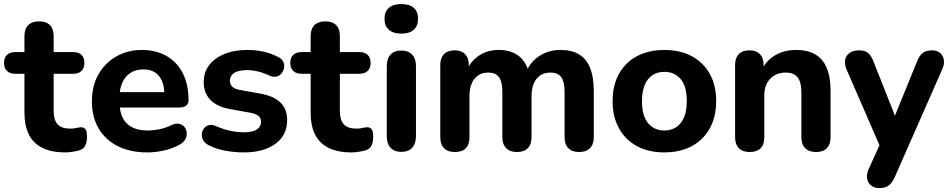

<svg xmlns="http://www.w3.org/2000/svg" viewBox="-29 -750 4748 958"><path d="M297.2 10.5Q228.5 10.5 182.9 -12Q137.2 -34.5 115.1 -78.5Q93 -122.5 93 -188.2V-381.8H48.2Q21 -381.8 6.1 -396Q-8.8 -410.2 -8.8 -436Q-8.8 -462.5 6.1 -476.4Q21 -490.2 48.2 -490.2H93V-570Q93 -606 112.1 -624.8Q131.2 -643.5 166.2 -643.5Q201.2 -643.5 220 -624.8Q238.8 -606 238.8 -570V-490.2H335.2Q362.8 -490.2 377.5 -476.4Q392.2 -462.5 392.2 -436Q392.2 -410.2 377.5 -396Q362.8 -381.8 335.2 -381.8H238.8V-194.8Q238.8 -151.2 258.4 -129.8Q278 -108.2 321.5 -108.2Q337.2 -108.2 350.2 -111.2Q363.2 -114.2 373.8 -115Q387.2 -116 396.1 -106.6Q405 -97.2 405 -67Q405 -43.2 397.5 -25.8Q390 -8.2 370.5 -1Q357 3.5 334.9 7Q312.8 10.5 297.2 10.5Z M706.5 10.5Q620.8 10.5 558.6 -20.8Q496.5 -52 463 -109.4Q429.5 -166.8 429.5 -245Q429.5 -321 461.8 -378.2Q494 -435.5 550.8 -468.1Q607.5 -500.8 680 -500.8Q733.2 -500.8 776 -483.4Q818.8 -466 849.2 -433.5Q879.8 -401 895.8 -354.9Q911.8 -308.8 911.8 -251.2Q911.8 -232.5 899.8 -223Q887.8 -213.5 864.5 -213.5H549.2V-290.2H807L791.2 -276.2Q791.2 -318.5 779 -346.5Q766.8 -374.5 743.6 -389.1Q720.5 -403.8 686.2 -403.8Q648.5 -403.8 621.6 -386.2Q594.8 -368.8 580.6 -336.1Q566.5 -303.5 566.5 -257.2V-249.8Q566.5 -172 602.2 -135.4Q638 -98.8 709.5 -98.8Q734 -98.8 765 -104.8Q796 -110.8 823.8 -124.5Q846.8 -135.8 864 -132.4Q881.2 -129 891.1 -116.9Q901 -104.8 902.6 -88.1Q904.2 -71.5 895.6 -55.2Q887 -39 867 -28.2Q832.2 -8.5 789.1 1Q746 10.5 706.5 10.5Z M1187.8 10.5Q1144 10.5 1097.1 2.4Q1050.2 -5.8 1012.5 -25.5Q993 -35.5 984.9 -50.5Q976.8 -65.5 977.9 -81.1Q979 -96.8 988.2 -108.9Q997.5 -121 1012.6 -125.4Q1027.8 -129.8 1046.2 -121.8Q1086.8 -104.2 1121.2 -97.1Q1155.8 -90 1188.5 -90Q1232.2 -90 1252.9 -104.2Q1273.5 -118.5 1273.5 -141.5Q1273.5 -161.5 1259.9 -172.1Q1246.2 -182.8 1220 -187.5L1115.8 -206.2Q1053.8 -217.8 1020.6 -251.8Q987.5 -285.8 987.5 -340Q987.5 -389.5 1015.1 -425.5Q1042.8 -461.5 1091.6 -481.1Q1140.5 -500.8 1203.8 -500.8Q1248.2 -500.8 1286.1 -492.2Q1324 -483.8 1359.8 -465.2Q1377.2 -456.8 1384.1 -442.2Q1391 -427.8 1388.4 -412.1Q1385.8 -396.5 1376.1 -384.1Q1366.5 -371.8 1351.2 -368Q1336 -364.2 1316.5 -372.5Q1284.8 -387.2 1257.4 -393.8Q1230 -400.2 1205.5 -400.2Q1159.5 -400.2 1138.6 -385.6Q1117.8 -371 1117.8 -347.2Q1117.8 -329.8 1129.9 -317.8Q1142 -305.8 1167 -301.5L1271.2 -282.8Q1336 -271.2 1369.9 -238.8Q1403.8 -206.2 1403.8 -151Q1403.8 -75 1344.8 -32.2Q1285.8 10.5 1187.8 10.5Z M1725.2 10.5Q1656.5 10.5 1610.9 -12Q1565.2 -34.5 1543.1 -78.5Q1521 -122.5 1521 -188.2V-381.8H1476.2Q1449 -381.8 1434.1 -396Q1419.2 -410.2 1419.2 -436Q1419.2 -462.5 1434.1 -476.4Q1449 -490.2 1476.2 -490.2H1521V-570Q1521 -606 1540.1 -624.8Q1559.2 -643.5 1594.2 -643.5Q1629.2 -643.5 1648 -624.8Q1666.8 -606 1666.8 -570V-490.2H1763.2Q1790.8 -490.2 1805.5 -476.4Q1820.2 -462.5 1820.2 -436Q1820.2 -410.2 1805.5 -396Q1790.8 -381.8 1763.2 -381.8H1666.8V-194.8Q1666.8 -151.2 1686.4 -129.8Q1706 -108.2 1749.5 -108.2Q1765.2 -108.2 1778.2 -111.2Q1791.2 -114.2 1801.8 -115Q1815.2 -116 1824.1 -106.6Q1833 -97.2 1833 -67Q1833 -43.2 1825.5 -25.8Q1818 -8.2 1798.5 -1Q1785 3.5 1762.9 7Q1740.8 10.5 1725.2 10.5Z M1973.2 7.8Q1938.2 7.8 1919.5 -13Q1900.8 -33.8 1900.8 -71.5V-418.8Q1900.8 -457.2 1919.5 -477.6Q1938.2 -498 1973.2 -498Q2008.2 -498 2027.4 -477.6Q2046.5 -457.2 2046.5 -418.8V-71.5Q2046.5 -33.8 2027.9 -13Q2009.2 7.8 1973.2 7.8ZM1973.2 -582.2Q1933.2 -582.2 1911.4 -601.6Q1889.5 -621 1889.5 -656Q1889.5 -691.8 1911.4 -710.8Q1933.2 -729.8 1973.2 -729.8Q2014 -729.8 2035.5 -710.8Q2057 -691.8 2057 -656Q2057 -621 2035.5 -601.6Q2014 -582.2 1973.2 -582.2Z M2240.2 8.5Q2205.2 8.5 2186.5 -10.6Q2167.8 -29.8 2167.8 -65.8V-425.2Q2167.8 -461.2 2186.4 -480Q2205 -498.8 2239 -498.8Q2273 -498.8 2291.5 -480Q2310 -461.2 2310 -425.2V-359.5L2299 -397Q2319.2 -444.5 2361.1 -472.6Q2403 -500.8 2460.5 -500.8Q2517.5 -500.8 2555.6 -473.5Q2593.8 -446.2 2609.8 -390H2595.8Q2617 -441.5 2662.9 -471.1Q2708.8 -500.8 2767.5 -500.8Q2824 -500.8 2860.8 -478.4Q2897.5 -456 2915.6 -410.5Q2933.8 -365 2933.8 -295.2V-65.8Q2933.8 -29.8 2914.6 -10.6Q2895.5 8.5 2860.5 8.5Q2825.5 8.5 2806.8 -10.6Q2788 -29.8 2788 -65.8V-290.2Q2788 -341.2 2771.8 -364.5Q2755.5 -387.8 2716.8 -387.8Q2672.8 -387.8 2648 -356.6Q2623.2 -325.5 2623.2 -269.2V-65.8Q2623.2 -29.8 2604.5 -10.6Q2585.8 8.5 2550.8 8.5Q2515.8 8.5 2496.6 -10.6Q2477.5 -29.8 2477.5 -65.8V-290.2Q2477.5 -341.2 2461.2 -364.5Q2445 -387.8 2407 -387.8Q2363 -387.8 2338.2 -356.6Q2313.5 -325.5 2313.5 -269.2V-65.8Q2313.5 8.5 2240.2 8.5Z M3285.7 10.5Q3207.8 10.5 3149.8 -20.5Q3091.8 -51.5 3059.6 -109.4Q3027.5 -167.3 3027.5 -245.8Q3027.5 -304.8 3045.5 -351.8Q3063.5 -398.8 3097.6 -432.3Q3131.7 -465.8 3179.4 -483.2Q3227.2 -500.8 3285.7 -500.8Q3364.5 -500.8 3422.4 -469.8Q3480.2 -438.8 3512.4 -381.5Q3544.5 -324.2 3544.5 -245.6Q3544.5 -186.6 3526.4 -139.2Q3508.2 -91.8 3474 -58.3Q3439.8 -24.8 3392.3 -7.1Q3344.8 10.5 3285.7 10.5ZM3285.7 -98.8Q3319.3 -98.8 3344.4 -114.9Q3369.5 -131 3383.6 -163.5Q3397.8 -196 3397.8 -245.4Q3397.8 -320.2 3366.9 -355.9Q3336 -391.5 3286.1 -391.5Q3253 -391.5 3227.8 -375.8Q3202.5 -360 3188.4 -327.6Q3174.2 -295.2 3174.2 -245.6Q3174.2 -171.5 3205.1 -135.1Q3236 -98.8 3285.7 -98.8Z M3711.2 8.5Q3676.2 8.5 3657.5 -10.6Q3638.8 -29.8 3638.8 -65.8V-425.2Q3638.8 -461.2 3657.4 -480Q3676 -498.8 3710 -498.8Q3744 -498.8 3762.5 -480Q3781 -461.2 3781 -425.2V-365.8L3770 -397Q3792.8 -447.5 3838.5 -474.1Q3884.2 -500.8 3942.2 -500.8Q4001.2 -500.8 4039.2 -478.4Q4077.2 -456 4096.2 -410.5Q4115.2 -365 4115.2 -295.2V-65.8Q4115.2 -29.8 4096.5 -10.6Q4077.8 8.5 4042.8 8.5Q4007.8 8.5 3988.6 -10.6Q3969.5 -29.8 3969.5 -65.8V-288.8Q3969.5 -341 3950.4 -364.4Q3931.2 -387.8 3892 -387.8Q3843 -387.8 3813.8 -356.8Q3784.5 -325.8 3784.5 -274.2V-65.8Q3784.5 8.5 3711.2 8.5Z M4358.2 188.5Q4333 188.5 4316.9 175.2Q4300.8 162 4297.5 140.2Q4294.2 118.5 4305 94.2L4372.5 -54.2V5.2L4194.8 -403.8Q4184.2 -429 4187.9 -450.6Q4191.5 -472.2 4209.5 -485.5Q4227.5 -498.8 4258.8 -498.8Q4285.2 -498.8 4301.4 -486.6Q4317.5 -474.5 4330.5 -440.2L4452 -133.5H4420.5L4545.8 -441.5Q4558.8 -474.2 4576 -486.5Q4593.2 -498.8 4622 -498.8Q4647 -498.8 4662 -485.5Q4677 -472.2 4680.5 -451Q4684 -429.8 4672.5 -404.5L4435.8 133Q4421 165.5 4403.4 177Q4385.8 188.5 4358.2 188.5Z"/></svg>

Font: Nunito ExtraLight
Style: Regular
Weight: 200
Designer: Vernon Adams
Foundry: Vernon Adams
Version: Version 3.602;April 4, 2023;FontCreator 14.0.0.2856 64-bit